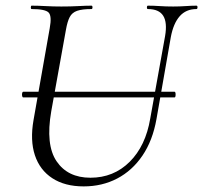

<svg xmlns="http://www.w3.org/2000/svg" viewBox="-20 -645 717 678"><path d="M62.2 -301Q59.2 -301 58.2 -306Q57.2 -311 58.2 -316Q59.2 -321 62.2 -321H596.2Q599.2 -321 599.8 -316Q600.4 -311 599.8 -306Q599.2 -301 596.2 -301ZM563 -517.8Q571.2 -566 556.2 -589.5Q541.2 -613 502.4 -613Q498.6 -613 498.8 -619Q499 -625 502.4 -625Q523 -625 544.5 -623.5Q566 -622 591.6 -622Q614.2 -622 635.7 -623.5Q657.2 -625 673.6 -625Q677.6 -625 677.4 -619Q677.2 -613 673.6 -613Q636.8 -613 614.5 -587.6Q592.2 -562.2 583.2 -514L532.6 -224.8Q519.2 -148.8 483.1 -95.6Q447 -42.4 393.8 -14.6Q340.6 13.2 275.4 13.2Q209.2 13.2 164.9 -15.6Q120.6 -44.4 103.2 -96.9Q85.8 -149.4 98.4 -221L155.6 -545.4Q163.6 -588.6 151.6 -600.8Q139.6 -613 91.8 -613Q88.6 -613 88.8 -619Q89 -625 91.6 -625Q114 -625 141 -623.5Q168 -622 196.6 -622Q229.2 -622 256.3 -623.5Q283.4 -625 303 -625Q306.6 -625 306.6 -619Q306.6 -613 303 -613Q270.2 -613 252.3 -606.8Q234.4 -600.6 226.1 -584.6Q217.8 -568.6 212.8 -539.6L161 -252.2Q140.4 -133.6 179.8 -75.5Q219.2 -17.4 299.4 -17.4Q381.2 -17.4 437.8 -73.5Q494.4 -129.6 510.6 -226.8Z"/></svg>

Font: Cormorant Infant Light
Style: Italic
Weight: 300
Italic angle: -10°
Designer: Christian Thalmann (Catharsis Fonts)
Foundry: Catharsis Fonts
Version: Version 4.001